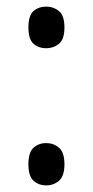

<svg xmlns="http://www.w3.org/2000/svg" viewBox="-20 -554 280 581"><path d="M120 -408Q97 -408 81.5 -421.5Q66 -435 66 -471Q66 -507 81.5 -520.5Q97 -534 120 -534Q142 -534 158.5 -520.5Q175 -507 175 -471Q175 -435 158.5 -421.5Q142 -408 120 -408ZM120 7Q97 7 81.5 -7Q66 -21 66 -57Q66 -93 81.5 -107Q97 -121 120 -121Q142 -121 158.5 -107Q175 -93 175 -57Q175 -21 158.5 -7Q142 7 120 7Z"/></svg>

Font: Noto Serif Thai Condensed
Style: Regular
Weight: 400
Width: 3
Designer: Monotype Design Team
Foundry: Monotype Imaging Inc.
Version: Version 2.002; ttfautohint (v1.8.4.7-5d5b)